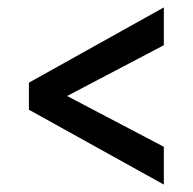

<svg xmlns="http://www.w3.org/2000/svg" viewBox="-20 -513 521 518"><path d="M58 -217V-290L422 -493V-391L161 -254L422 -117V-15Z"/></svg>

Font: Mukta Mahee
Style: Bold
Weight: 700
Designer: Shuchita Grover, Noopur Datye, Girish Dalvi, Yashodeep Gholap
Foundry: Ek Type
Version: Version 2.538;PS 1.000;hotconv 16.6.51;makeotf.lib2.5.65220;